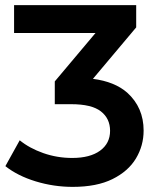

<svg xmlns="http://www.w3.org/2000/svg" viewBox="-20 -720 622 750"><path d="M264 10Q190 10 119.5 -11.5Q49 -33 1 -71L57 -172Q95 -141 149 -122Q203 -103 262 -103Q332 -103 371 -131.5Q410 -160 410 -209Q410 -257 374 -285Q338 -313 258 -313H194V-402L353 -591H35V-700H512V-613L343 -412Q428 -401 477 -358Q541 -300 541 -210Q541 -151 511 -101Q481 -51 419.5 -20.5Q358 10 264 10Z"/></svg>

Font: Montserrat Thin SemiBold
Style: Regular
Weight: 600
Version: Version 9.000